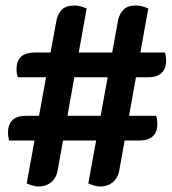

<svg xmlns="http://www.w3.org/2000/svg" viewBox="-20 -680 624 698"><path d="M344 -2Q335 -2 324 -5Q313 -8 301 -13L409 -605Q414 -630 429 -645Q444 -660 474 -660Q495 -660 519 -649L413 -57Q408 -32 389.5 -17Q371 -2 344 -2ZM13 -169Q11 -178 10 -184.5Q9 -191 9 -197Q9 -228 25.5 -243.5Q42 -259 75 -259H548Q550 -252 551 -244.5Q552 -237 552 -230Q552 -200 535.5 -184.5Q519 -169 485 -169ZM120 -2Q111 -2 100 -5Q89 -8 77 -13L185 -605Q190 -630 205 -645Q220 -660 250 -660Q271 -660 295 -649L189 -57Q184 -32 165.5 -17Q147 -2 120 -2ZM45 -399Q42 -408 41 -414.5Q40 -421 40 -428Q40 -489 106 -489H580Q582 -481 583 -474Q584 -467 584 -460Q584 -430 567 -414.5Q550 -399 518 -399Z"/></svg>

Font: Sansita Swashed Light SemiBold
Style: Regular
Weight: 600
Version: Version 1.003